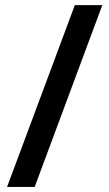

<svg xmlns="http://www.w3.org/2000/svg" viewBox="-20 -734 430 754"><path d="M381.8 -713.9 116.2 0H7.8L273.9 -713.9Z"/></svg>

Font: Sahel SemiBold FD
Style: SemiBold-FD
Weight: 600
Foundry: Saber Rastikerdar (saber.rastikerdar@gmail.com)
Version: Version 3.3.0